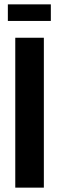

<svg xmlns="http://www.w3.org/2000/svg" viewBox="-20 -860 270 880"><path d="M50 0V-687H181V0ZM16 -764V-840H213V-764Z"/></svg>

Font: Archivo ExtraCondensed
Style: Bold
Weight: 700
Width: 2
Designer: Hector Gatti
Foundry: Omnibus-Type
Version: Version 2.001